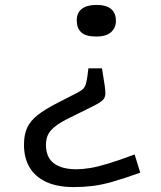

<svg xmlns="http://www.w3.org/2000/svg" viewBox="-20 -745 654 780"><path d="M339.1 -467.5H394.3Q402.2 -420.1 405.2 -398.5Q408.1 -377 408.1 -366.5Q408.1 -349.3 398.1 -339Q388 -328.6 357.6 -313.4L263 -266.5Q225.2 -248.1 204 -231.4Q182.9 -214.6 174.8 -197Q166.7 -179.4 166.7 -156.4Q166.7 -105.9 198.8 -81.6Q230.8 -57.4 290.2 -57.4Q314.5 -57.4 345.3 -62.2Q376 -67.1 419.7 -80.5Q463.4 -93.8 527 -117.5L549.7 -43.5Q484.6 -20.2 439.1 -7.2Q393.6 5.9 357 10.4Q320.3 15 280.3 15Q212.9 15 167.7 -5.9Q122.5 -26.9 100 -65.3Q77.4 -103.7 77.4 -157.1Q77.4 -198.1 90.4 -226.1Q103.4 -254.2 133.4 -277.8Q163.5 -301.4 214.2 -327.3L296.8 -369.7Q311.4 -377.3 319 -385.3Q326.6 -393.3 330.9 -411.8Q335.2 -430.2 339.1 -467.5ZM372.4 -725Q410.7 -725 430.8 -708.9Q450.9 -692.7 450.9 -659.8Q450.9 -632.6 431.5 -614.6Q412 -596.6 370.4 -596.6Q328 -596.6 309.9 -613.8Q291.8 -631 291.8 -661.9Q291.8 -693 312.3 -709Q332.9 -725 372.4 -725Z"/></svg>

Font: Intel One Mono Light
Style: Regular
Weight: 300
Monospace: yes
Designer: Fred Shallcrass
Foundry: Frere-Jones Type LLC
Version: Version 1.004